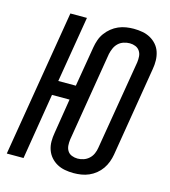

<svg xmlns="http://www.w3.org/2000/svg" viewBox="-111 -832 823 930"><g transform="rotate(15 300.0 -367.5)"><path d="M343 8Q321 8 299.5 4Q278 0 260 -10Q242 -20 228.5 -35.5Q215 -51 208 -71Q201 -91 201 -113Q201 -135 205 -157L233 -331H145L91 0H7L129 -735H212L157 -404H245L279 -606Q282 -624 288.5 -643Q295 -662 307 -678.5Q319 -695 335 -708Q351 -721 369.5 -729Q388 -737 407.5 -740Q427 -743 445 -743Q468 -743 489.5 -739Q511 -735 529 -725Q547 -715 560.5 -699.5Q574 -684 580.5 -664Q587 -644 587.5 -622Q588 -600 584 -578L510 -129Q507 -111 500 -92Q493 -73 481.5 -56.5Q470 -40 454 -27Q438 -14 419.5 -6Q401 2 381.5 5Q362 8 343 8ZM344 -65Q359 -65 374 -70Q389 -75 401 -86Q413 -97 419.5 -112Q426 -127 428 -141L503 -590Q505 -605 504 -620Q503 -635 495 -647Q487 -659 473.5 -664.5Q460 -670 445 -670Q430 -670 414.5 -665Q399 -660 387.5 -649Q376 -638 369.5 -623Q363 -608 360 -594L286 -145Q284 -130 285 -115Q286 -100 293.5 -88Q301 -76 315 -70.5Q329 -65 344 -65Z"/></g></svg>

Font: Iosevka SS04 Extended
Style: Italic
Weight: 400
Width: 7
Italic angle: -9°
Monospace: yes
Designer: Belleve Invis
Foundry: Belleve Invis
Version: Version 19.0.0; ttfautohint (v1.8.4)